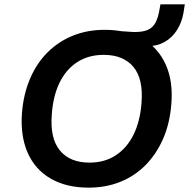

<svg xmlns="http://www.w3.org/2000/svg" viewBox="-20 -852 869 882"><path d="M387 10Q285 10 213 -31.5Q141 -73 107 -150.5Q73 -228 81 -334Q88 -420 118 -490.5Q148 -561 198 -611Q248 -661 314.5 -688Q381 -715 461 -715Q564 -715 635 -674Q706 -633 741 -556Q776 -479 767 -373Q760 -285 729.5 -215Q699 -145 649.5 -94.5Q600 -44 533.5 -17Q467 10 387 10ZM391 -105Q461 -105 512.5 -139Q564 -173 594 -234.5Q624 -296 630 -379Q639 -489 593 -544.5Q547 -600 456 -600Q387 -600 335.5 -567Q284 -534 254 -473Q224 -412 218 -327Q209 -217 255 -161Q301 -105 391 -105ZM566 -640 532 -709Q554 -708 570 -706.5Q586 -705 601 -705Q637 -705 659.5 -715Q682 -725 694.5 -748.5Q707 -772 713 -810L717 -832H829L823 -794Q816 -751 794 -715.5Q772 -680 737.5 -660Q703 -640 660 -640Z"/></svg>

Font: Nunito Sans 9pt
Style: Bold Italic
Weight: 700
Italic angle: -9°
Version: Version 3.101;gftools[0.9.27]